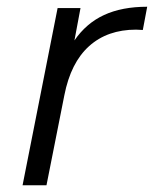

<svg xmlns="http://www.w3.org/2000/svg" viewBox="-20 -550 457 570"><path d="M417 -530 404 -461 384 -462Q299 -462 244.5 -413Q190 -364 171 -267L118 0H47L151 -526H219L201 -430Q236 -481 289 -505.5Q342 -530 417 -530Z"/></svg>

Font: Idrija
Style: Italic
Weight: 400
Italic angle: -11.3°
Designer: Julieta Ulanovsky
Foundry: Julieta Ulanovsky
Version: Version 7.200